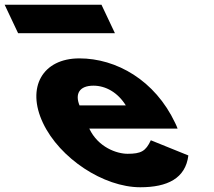

<svg xmlns="http://www.w3.org/2000/svg" viewBox="-279 -774 902 809"><path d="M-259.4 -754 -202.7 -634H205.3L148.6 -754ZM469.3 -232C467.5 -238 462.3 -249 459 -256C373.9 -436 211.4 -528 55.4 -528C-99.6 -528 -168.9 -406 -98 -256C-27.6 -107 157.1 15 312.1 15C426.1 15 502.6 -22 514.7 -119L356.5 -183C335.2 -137 315.4 -126 258.4 -126C213.4 -126 134.7 -153 97.3 -232ZM56 -330C36.8 -377 53.8 -413 114.8 -413C166.8 -413 217.5 -384 251 -330Z"/></svg>

Font: Hussar
Style: BdOpOblFive
Weight: 700
Foundry: Cannot Into Space Fonts
Version: Version 2.00